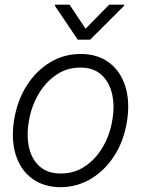

<svg xmlns="http://www.w3.org/2000/svg" viewBox="-20 -782 600 814"><path d="M236.8 11.7Q165 11.2 116 -25.1Q66.9 -61.5 46.6 -126Q26.4 -190.4 40 -274.9Q53.7 -357.4 94 -420.2Q134.3 -482.9 193.1 -518.1Q252 -553.2 321.8 -553.2Q393.6 -553.2 442.4 -516.6Q491.2 -480 511.5 -415.3Q531.7 -350.6 518.1 -266.1Q504.9 -184.1 464.6 -121.6Q424.3 -59.1 365.5 -23.9Q306.6 11.2 236.8 11.7ZM237.8 -46.4Q295.9 -46.4 341.6 -77.6Q387.2 -108.9 417 -160.6Q446.8 -212.4 456.5 -274.9Q466.8 -335.4 454.8 -385.3Q442.9 -435.1 409.4 -465.3Q376 -495.6 320.8 -495.6Q263.2 -495.6 217.3 -463.9Q171.4 -432.1 141.6 -380.1Q111.8 -328.1 102.1 -266.1Q91.8 -206.1 103.3 -156Q114.7 -106 148.4 -76.2Q182.1 -46.4 237.8 -46.4ZM274.9 -762.2 342.8 -660.2 442.9 -762.2H506.8L505.9 -757.3L362.3 -613.8H309.6L212.9 -757.3L213.9 -762.2Z"/></svg>

Font: Inter Tight Light
Style: Italic
Weight: 300
Italic angle: -9.39999°
Designer: Rasmus Andersson
Foundry: rsms
Version: Version 3.004